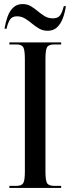

<svg xmlns="http://www.w3.org/2000/svg" viewBox="-20 -922 346 942"><path d="M26 0V-10H60Q86 -10 94 -23.5Q102 -37 102 -80V-632Q102 -677 94 -690.5Q86 -704 60 -704H26V-714H280V-704H247Q219 -704 211 -690.5Q203 -677 203 -632V-80Q203 -37 211 -23.5Q219 -10 247 -10H280V0ZM214 -771Q191 -771 172.5 -781.5Q154 -792 137.5 -806Q121 -820 103 -831Q85 -842 63 -842Q40 -842 29.5 -826.5Q19 -811 12 -781H2Q7 -812 17 -840Q27 -868 45 -885Q63 -902 91 -902Q114 -902 131.5 -891.5Q149 -881 165.5 -867Q182 -853 199.5 -842.5Q217 -832 240 -832Q265 -832 275.5 -847.5Q286 -863 293 -892H303Q299 -861 288.5 -833Q278 -805 260 -788Q242 -771 214 -771Z"/></svg>

Font: Noto Serif Display ExtraCondensed Medium
Style: Regular
Weight: 500
Width: 2
Designer: Monotype Design Team
Foundry: Monotype Imaging Inc.
Version: Version 2.009